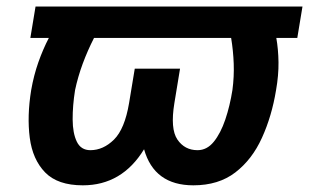

<svg xmlns="http://www.w3.org/2000/svg" viewBox="-20 -548 931 578"><path d="M890.6 -528.4 875 -433.9H811.8Q817.8 -400.2 818.4 -360.8Q818.9 -321.4 811.1 -277Q798.3 -198.5 768.6 -133.2Q739 -67.8 688.4 -28.9Q637.8 9.9 562.1 9.9Q444.2 9.9 413.7 -98.7Q347.3 9.9 229.4 9.9Q153.8 9.9 115.9 -28.9Q78.1 -67.8 69.6 -133.2Q61.1 -198.5 73.9 -277Q81.7 -321.4 95.5 -360.6Q109.4 -399.9 127.1 -433.9H71.4L87 -528.4ZM263.1 -433.9Q243.6 -395.6 229 -356.2Q214.5 -316.8 206 -277Q198.5 -229.8 198.7 -188.4Q198.9 -147 211.3 -121.4Q223.7 -95.9 252.1 -95.9Q290.8 -95.9 323.2 -127.8Q355.5 -159.8 368.6 -237.9L385.7 -341.3H522L505 -237.9Q492.2 -160.2 514 -128Q535.9 -95.9 574.6 -95.9Q603 -95.9 623.6 -121.3Q644.2 -146.7 658.2 -188Q672.2 -229.4 679.7 -277Q685 -316.8 683.6 -356Q682.2 -395.2 675.8 -433.9Z"/></svg>

Font: Inter UI Semi Bold
Style: Italic
Weight: 600
Italic angle: -9.39999°
Designer: Rasmus Andersson
Foundry: rsms
Version: 3.2;8d6f07862